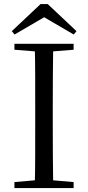

<svg xmlns="http://www.w3.org/2000/svg" viewBox="-20 -949 445 969"><path d="M220.8 -928.5 366 -791.8 352.2 -774.8 173.8 -878.9H231.8L53.6 -774.8L39.6 -791.8L184.8 -928.5ZM52.8 0V-30.1L190.9 -42.1H212.5L351.6 -30.1V0ZM155.3 0Q157.5 -83.6 157.6 -167.7Q157.7 -251.7 157.7 -336.8V-391.1Q157.7 -476.1 157.6 -560.4Q157.5 -644.8 155.3 -728H248.5Q247.3 -645.2 246.8 -560.7Q246.3 -476.1 246.3 -391.1V-337Q246.3 -252.2 246.8 -168.1Q247.3 -84.1 248.5 0ZM52.8 -698V-728H351.6V-698L212.5 -686.9H190.9Z"/></svg>

Font: Early Summer Mincho VF
Style: Regular
Weight: 250
Designer: GuiWonder
Version: Version 1.002